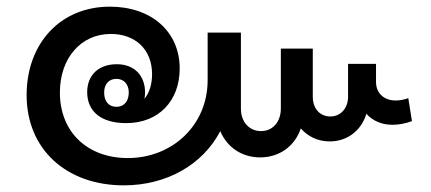

<svg xmlns="http://www.w3.org/2000/svg" viewBox="-20 -566 1296 577"><path d="M352 -9C482 -9 590 -72 642 -172C662 -124 706 -93 762 -93C820 -93 866 -127 884 -180C905 -156 935 -141 971 -141C1024 -141 1066 -174 1081 -224C1100 -203 1127 -191 1159 -191C1180 -191 1199 -195 1218 -202L1207 -271C1196 -267 1183 -264 1169 -264C1136 -264 1110 -284 1110 -320V-374H1026V-275C1026 -241 1004 -216 973 -216C941 -216 920 -240 920 -275V-420H824V-240C824 -200 800 -172 764 -172C729 -172 704 -200 704 -239V-468H604V-325C604 -189 497 -91 364 -91C244 -91 160 -168 160 -288C160 -391 223 -464 313 -464C386 -464 437 -418 437 -343C437 -313 429 -287 414 -269C415 -275 416 -281 416 -287C416 -340 383 -373 331 -373C276 -373 242 -340 242 -289C242 -231 284 -196 359 -196C458 -196 520 -264 520 -360C520 -472 434 -546 310 -546C162 -546 60 -436 60 -280C60 -117 180 -9 352 -9ZM330 -245C307 -245 293 -261 293 -288C293 -313 307 -329 330 -329C352 -329 367 -313 367 -288C367 -262 353 -245 330 -245Z"/></svg>

Font: Noto Sans Lao Looped SemiCondensed Medium
Style: Regular
Weight: 500
Width: 4
Designer: Mark Frömberg, Ben Mitchell
Foundry: The Fontpad Ltd
Version: Version 1.002